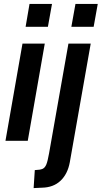

<svg xmlns="http://www.w3.org/2000/svg" viewBox="-20 -720 520 982"><path d="M131 -700H246L225 -583H111ZM95 -497H209L122 0H8ZM366 -700H480L459 -583H345ZM158 150Q186 149 198 143.5Q210 138 217 121Q224 104 231 64L330 -497H444L337 110Q326 170 289.5 204.5Q253 239 194 240L152 242Z"/></svg>

Font: Cabin SemiBold
Style: Italic
Weight: 600
Italic angle: -7°
Designer: Pablo Impallari
Foundry: Pablo Impallari. http://www.impallari.com Igino Marini. http://www.ikern.com
Version: Version 2.200